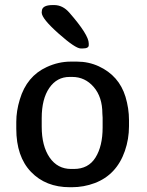

<svg xmlns="http://www.w3.org/2000/svg" viewBox="-20 -742 589 771"><path d="M265.6 -63.5H276.4Q335 -63.5 363.5 -109.4Q392.1 -155.3 392.1 -230V-269.5Q391.1 -280.3 391.1 -285.6Q391.1 -352.5 356.2 -392.8Q321.3 -433.1 270 -433.1H259.3Q208.5 -433.1 178 -388.9Q147.5 -344.7 147.5 -267.6V-233.4Q147.5 -155.8 179.2 -109.6Q210.9 -63.5 265.6 -63.5ZM312 -547.4H304.2Q282.7 -547.4 215.1 -607.4Q147.5 -667.5 147.5 -691.4V-693.8L147.9 -696.3Q147.9 -721.7 191.9 -721.7H197.3Q231.9 -721.7 258.3 -691.4Q336.4 -602.1 336.4 -567.4V-560.5Q336.4 -547.4 312 -547.4ZM498 -259.8V-234.9Q498 -183.6 481.4 -135.7Q448.2 -40 360.4 -6.8Q316.4 9.8 268.6 9.8H260.3Q163.6 9.8 104.5 -51.8Q45.4 -113.3 45.4 -225.1V-250Q45.4 -251.5 45.4 -252.9Q45.4 -296.4 59.6 -342.8Q87.4 -436 167.5 -472.7Q214.8 -494.6 264.2 -494.6H289.1Q335.9 -494.6 377 -475.6Q458 -438 483.9 -353.5Q498 -306.2 498 -259.8Z"/></svg>

Font: Averia Gruesa Libre
Style: Regular
Weight: 500
Italic angle: -1.70001°
Version: Version 1.001